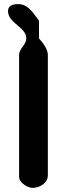

<svg xmlns="http://www.w3.org/2000/svg" viewBox="-20 -914 331 935"><path d="M108 -727C108 -696 73 -677 73 -647V-53C73 -24 115 1 139 1C172 1 213 -22 213 -60V-647C213 -674 188 -707 170 -727V-813C142 -849 119 -894 68 -894C45 -894 19 -888 19 -860C19 -800 108 -783 108 -727Z"/></svg>

Font: Asimov Print
Style: Regular
Weight: 500
Designer: Google
Version: Version 2.000980: 2014